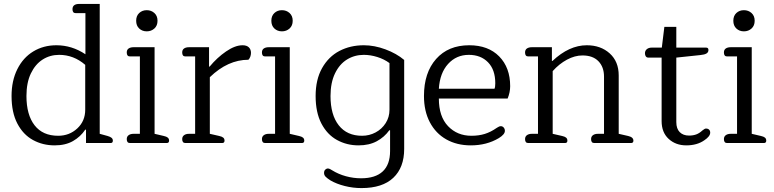

<svg xmlns="http://www.w3.org/2000/svg" viewBox="-20 -730 3950 980"><path d="M39 -240Q39 -318 68.5 -377Q98 -436 150 -467.5Q202 -499 268 -499Q347 -499 416 -453V-663H366Q350 -663 350 -683Q350 -710 385 -710H489V-47L529 -36Q543 -32 549.5 -26.5Q556 -21 556 -12Q556 0 545 0H419V-68H415Q391 -32 352.5 -10Q314 12 259 12Q198 12 148 -15.5Q98 -43 68.5 -99.5Q39 -156 39 -240ZM415 -170V-399Q356 -450 282 -450Q235 -450 197.5 -426Q160 -402 137.5 -355Q115 -308 115 -240Q115 -144 156.5 -90.5Q198 -37 277 -37Q334 -37 374.5 -74.5Q415 -112 415 -170Z M675 -624Q675 -649 690.5 -663.5Q706 -678 729 -678Q752 -678 768 -663.5Q784 -649 784 -624Q784 -599 768 -584.5Q752 -570 729 -570Q706 -570 690.5 -584.5Q675 -599 675 -624ZM627 -20Q627 -33 636.5 -40Q646 -47 662 -47H694V-442H643Q627 -442 627 -462Q627 -476 636.5 -482.5Q646 -489 662 -489H769V-47L816 -36Q830 -33 836.5 -27.5Q843 -22 843 -12Q843 0 831 0H643Q627 0 627 -20Z M910 -20Q910 -33 919.5 -40Q929 -47 945 -47H976V-442H926Q910 -442 910 -462Q910 -476 919.5 -482.5Q929 -489 945 -489H1047V-390H1050Q1088 -436 1134 -467.5Q1180 -499 1218 -499Q1239 -499 1250 -488.5Q1261 -478 1261 -460Q1261 -450 1257.5 -440.5Q1254 -431 1248 -425Q1143 -425 1051 -336V-47L1099 -36Q1113 -33 1119.5 -27.5Q1126 -22 1126 -12Q1126 0 1114 0H926Q910 0 910 -20Z M1365 -624Q1365 -649 1380.5 -663.5Q1396 -678 1419 -678Q1442 -678 1458 -663.5Q1474 -649 1474 -624Q1474 -599 1458 -584.5Q1442 -570 1419 -570Q1396 -570 1380.5 -584.5Q1365 -599 1365 -624ZM1317 -20Q1317 -33 1326.5 -40Q1336 -47 1352 -47H1384V-442H1333Q1317 -442 1317 -462Q1317 -476 1326.5 -482.5Q1336 -489 1352 -489H1459V-47L1506 -36Q1520 -33 1526.5 -27.5Q1533 -22 1533 -12Q1533 0 1521 0H1333Q1317 0 1317 -20Z M1667 191Q1651 181 1642.5 172.5Q1634 164 1634 153Q1634 142 1640 136Q1646 130 1654 130Q1659 130 1665.5 133.5Q1672 137 1675 139Q1707 159 1745.5 169.5Q1784 180 1823 180Q1896 180 1933.5 145Q1971 110 1971 41V-65H1967Q1942 -30 1903 -9Q1864 12 1810 12Q1750 12 1700 -15.5Q1650 -43 1620.5 -99.5Q1591 -156 1591 -240Q1591 -324 1624 -382.5Q1657 -441 1712.5 -470Q1768 -499 1837 -499Q1891 -499 1947.5 -478Q2004 -457 2043 -424V30Q2043 125 1987.5 177.5Q1932 230 1825 230Q1782 230 1740 219.5Q1698 209 1667 191ZM1968 -170V-408Q1941 -428 1906 -439Q1871 -450 1837 -450Q1790 -450 1751.5 -426.5Q1713 -403 1690 -355.5Q1667 -308 1667 -240Q1667 -144 1709 -90.5Q1751 -37 1828 -37Q1865 -37 1897 -54Q1929 -71 1948.5 -101.5Q1968 -132 1968 -170Z M2144 -240Q2144 -359 2206 -429Q2268 -499 2375 -499Q2472 -499 2528 -442Q2584 -385 2584 -290Q2584 -259 2571 -227H2220Q2220 -135 2267 -86Q2314 -37 2386 -37Q2424 -37 2454.5 -46.5Q2485 -56 2515 -77Q2517 -78 2523.5 -82Q2530 -86 2536 -86Q2545 -86 2551 -79Q2557 -72 2557 -62Q2557 -44 2526 -25Q2464 12 2383 12Q2312 12 2258 -18.5Q2204 -49 2174 -106Q2144 -163 2144 -240ZM2504 -277Q2508 -286 2508 -305Q2508 -374 2471 -412Q2434 -450 2373 -450Q2309 -450 2267 -403.5Q2225 -357 2220 -277Z M2660 -20Q2660 -33 2669.5 -40Q2679 -47 2695 -47H2726V-442H2676Q2660 -442 2660 -462Q2660 -476 2669.5 -482.5Q2679 -489 2695 -489H2797V-419H2800Q2885 -499 2975 -499Q3046 -499 3092 -457.5Q3138 -416 3138 -345V-47L3186 -36Q3213 -30 3213 -12Q3213 0 3201 0H3013Q2997 0 2997 -20Q2997 -33 3006.5 -40Q3016 -47 3032 -47H3063V-339Q3063 -388 3034.5 -417.5Q3006 -447 2953 -447Q2914 -447 2874 -425.5Q2834 -404 2801 -367V-47L2849 -36Q2863 -33 2869.5 -27.5Q2876 -22 2876 -12Q2876 0 2864 0H2676Q2660 0 2660 -20Z M3357 -112V-436H3289Q3281 -436 3276.5 -442Q3272 -448 3272 -458Q3272 -471 3281.5 -479Q3291 -487 3307 -487H3358L3371 -593H3432V-487H3584Q3596 -487 3596 -475Q3596 -463 3586 -457Q3576 -451 3555 -449L3432 -436V-107Q3432 -73 3449.5 -55.5Q3467 -38 3497 -38Q3518 -38 3534 -44Q3550 -50 3565 -64Q3577 -74 3584 -74Q3593 -74 3599 -68.5Q3605 -63 3605 -53Q3605 -34 3575 -14Q3538 12 3483 12Q3429 12 3393 -21Q3357 -54 3357 -112Z M3723 -624Q3723 -649 3738.5 -663.5Q3754 -678 3777 -678Q3800 -678 3816 -663.5Q3832 -649 3832 -624Q3832 -599 3816 -584.5Q3800 -570 3777 -570Q3754 -570 3738.5 -584.5Q3723 -599 3723 -624ZM3675 -20Q3675 -33 3684.5 -40Q3694 -47 3710 -47H3742V-442H3691Q3675 -442 3675 -462Q3675 -476 3684.5 -482.5Q3694 -489 3710 -489H3817V-47L3864 -36Q3878 -33 3884.5 -27.5Q3891 -22 3891 -12Q3891 0 3879 0H3691Q3675 0 3675 -20Z"/></svg>

Font: Maitree
Style: Regular
Weight: 400
Designer: CadsonDemak Team
Foundry: CadsonDemak
Version: Version 1.001